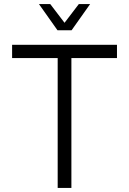

<svg xmlns="http://www.w3.org/2000/svg" viewBox="-20 -932 640 952"><path d="M266 0V-644H40V-710H560V-644H334V0ZM173 -912H229L300 -819L371 -912H427L335 -782H265Z"/></svg>

Font: Geist Mono Light
Style: Regular
Weight: 300
Monospace: yes
Designer: Basement.studio, Andrés Briganti, Mateo Zaragoza
Foundry: Basement.studio, Vercel, Andrés Briganti, Guido Ferreyra, Mateo Zaragoza
Version: Version 1.500; ttfautohint (v1.8.4.7-5d5b)